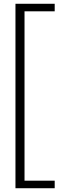

<svg xmlns="http://www.w3.org/2000/svg" viewBox="-20 -802 329 1018"><path d="M270 196H62V-782H270V-742H110V156H270Z"/></svg>

Font: Creato Display Light
Style: Regular
Weight: 300
Version: Version 1.000